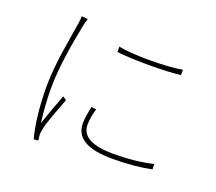

<svg xmlns="http://www.w3.org/2000/svg" viewBox="-126 -916 1253 1113"><g transform="rotate(20 500.0 -359.0)"><path d="M464 -651V-618C558 -606 764 -606 856 -618V-651C764 -634 559 -631 464 -651ZM462 -263 432 -267C422 -221 417 -189 417 -162C417 -76 484 -26 647 -26C741 -26 828 -35 888 -48L887 -81C813 -63 732 -55 642 -55C471 -55 445 -117 445 -164C445 -192 451 -224 462 -263ZM237 -738 199 -742C199 -730 198 -717 195 -698C182 -610 146 -436 146 -293C146 -158 161 -50 181 24L209 21C208 14 206 3 205 -7C204 -20 206 -36 209 -50C217 -92 257 -195 279 -253L257 -269C238 -221 207 -135 188 -79C179 -157 174 -216 174 -293C174 -418 201 -575 225 -694C229 -712 233 -725 237 -738Z"/></g></svg>

Font: Harano Aji Gothic CN ExtraLight
Style: Regular
Weight: 250
Foundry: Masamichi Hosoda
Version: HaranoAjiGothicCN-ExtraLight version 20230610;ttx 4.39.4